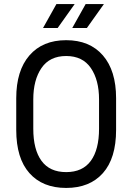

<svg xmlns="http://www.w3.org/2000/svg" viewBox="-20 -912 652 946"><path d="M60 -428Q60 -564 125 -639Q190 -714 306 -714Q422 -714 487 -639Q552 -564 552 -428V-272Q552 -132 487 -59Q422 14 306 14Q190 14 125 -59Q60 -132 60 -272ZM306 -64Q387 -64 427.5 -119.5Q468 -175 468 -278V-422Q468 -518 427.5 -577Q387 -636 306 -636Q225 -636 184.5 -577Q144 -518 144 -422V-278Q144 -175 184.5 -119.5Q225 -64 306 -64ZM348 -892 264 -774H192L258 -892ZM492 -892 408 -774H336L402 -892Z"/></svg>

Font: Space Mono
Style: Regular
Weight: 400
Monospace: yes
Designer: Colophon Foundry / Benjamin Critton
Foundry: Colophon Foundry
Version: Version 1.000;PS 1.003;hotconv 1.0.81;makeotf.lib2.5.63406